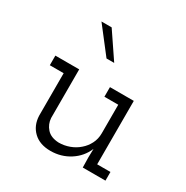

<svg xmlns="http://www.w3.org/2000/svg" viewBox="-146 -735 838 865"><g transform="rotate(30 273.5 -302.0)"><path d="M394 -97 393 -52 394 0H512V-45H443V-375H319V-325H391V-176Q391 -147 378.5 -122.5Q366 -98 346 -81Q326 -63 299 -53Q272 -43 243 -43Q202 -45 181.5 -68Q161 -91 159 -122V-375H35V-325H107V-104Q109 -54 141.5 -23Q174 8 230 8Q285 8 329.5 -20.5Q374 -49 394 -97ZM281 -479Q258 -512 236 -545.5Q214 -579 191 -612H138Q164 -579 189.5 -545.5Q215 -512 241 -479Z"/></g></svg>

Font: Josefin Slab Medium
Style: Regular
Weight: 500
Designer: Santiago Orozco
Foundry: Typemade
Version: Version 2.000